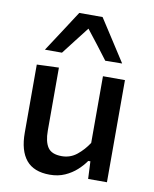

<svg xmlns="http://www.w3.org/2000/svg" viewBox="-87 -842 738 920"><g transform="rotate(10 281.5 -382.0)"><path d="M218 12Q140.5 12 103.2 -33.2Q66 -78.5 66 -165.5V-497L173 -501V-194Q173 -140.5 191.8 -113Q210.5 -85.5 259.5 -85.5Q301 -85.5 332.8 -111Q364.5 -136.5 388 -172.5V-497H495V0H403.5L399.5 -85H389Q373 -61.5 348.5 -39.2Q324 -17 291.5 -2.5Q259 12 218 12ZM386 -572Q359.5 -606.5 333.5 -641Q307 -675 280 -709.5Q253.5 -675.5 227.5 -642Q201.5 -608 175 -574H92Q124.5 -623.5 157.5 -674.2Q190.5 -725 223.5 -776H337Q370 -725 402.8 -674.2Q435.5 -623.5 468 -573Z"/></g></svg>

Font: Heraclito Medium
Style: Regular
Weight: 500
Designer: Kostas Bartsokas (font) & Cristiano Sobral (main changes)
Foundry: Kostas Bartsokas (font) & Cristiano Sobral (main changes)
Version: Version 1.00;July 8, 2020;FontCreator 13.0.0.2655 64-bit